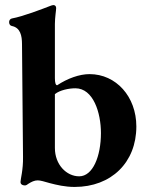

<svg xmlns="http://www.w3.org/2000/svg" viewBox="-20 -725 582 759"><path d="M28 -622C60 -615 67 -585 67 -550L71 -105C72 -53 61 -17 61 -5C61 2 67 8 79 8C83 8 88 5 93 1C104 -6 116 -12 129 -12C140 -12 156 -7 177 -1C204 6 237 14 275 14C420 14 519 -83 519 -225C519 -343 439 -432 334 -432C294 -432 247 -415 206 -388C200 -388 197 -398 197 -416V-630C197 -656 202 -684 202 -693C202 -699 199 -705 191 -705C188 -705 182 -703 177 -701C146 -689 71 -660 27 -652C21 -651 16 -645 16 -638C16 -628 21 -623 28 -622ZM197 -140V-353C217 -369 253 -376 278 -376C349 -376 379 -279 379 -199C379 -107 347 -28 293 -28C243 -28 197 -74 197 -140Z"/></svg>

Font: EB Garamond
Style: Bold
Weight: 700
Designer: Georg Duffner and Octavio Pardo
Foundry: Georg Duffner
Version: Version 1.000;PS 001.000;hotconv 1.0.88;makeotf.lib2.5.64775